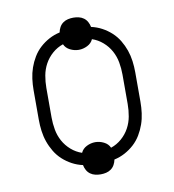

<svg xmlns="http://www.w3.org/2000/svg" viewBox="-74 -650 699 770"><g transform="rotate(-10 275.0 -265.0)"><path d="M275 54Q264 54 253 51.5Q242 49 233 42.5Q224 36 218.5 26Q213 16 211 5Q188 0 167.5 -11Q147 -22 130 -37.5Q113 -53 101 -73Q89 -93 81.5 -114.5Q74 -136 71 -159Q68 -182 68 -205V-325Q68 -348 71 -371Q74 -394 81.5 -415.5Q89 -437 101 -457Q113 -477 130 -492.5Q147 -508 167.5 -519Q188 -530 211 -535Q213 -546 218.5 -556Q224 -566 233 -572.5Q242 -579 253 -581.5Q264 -584 275 -584Q286 -584 297 -581.5Q308 -579 317 -572.5Q326 -566 331.5 -556Q337 -546 339 -535Q362 -530 382.5 -519Q403 -508 420 -492.5Q437 -477 449 -457Q461 -437 468.5 -415.5Q476 -394 479 -371Q482 -348 482 -325V-205Q482 -182 479 -159Q476 -136 468.5 -114.5Q461 -93 449 -73Q437 -53 420 -37.5Q403 -22 382.5 -11Q362 0 339 5Q337 16 331.5 26Q326 36 317 42.5Q308 49 297 51.5Q286 54 275 54ZM334 -44Q358 -52 377.5 -69Q397 -86 409 -108Q421 -130 425.5 -155Q430 -180 430 -205V-325Q430 -350 425.5 -375Q421 -400 409 -422Q397 -444 377.5 -461Q358 -478 334 -486Q327 -470 310 -461.5Q293 -453 275 -453Q257 -453 240 -461.5Q223 -470 216 -486Q192 -478 172.5 -461Q153 -444 141 -422Q129 -400 124.5 -375Q120 -350 120 -325V-205Q120 -180 124.5 -155Q129 -130 141 -108Q153 -86 172.5 -69Q192 -52 216 -44Q223 -60 240 -68.5Q257 -77 275 -77Q293 -77 310 -68.5Q327 -60 334 -44Z"/></g></svg>

Font: Lode Dark Term
Style: Regular
Weight: 400
Monospace: yes
Designer: Belleve Invis
Foundry: Belleve Invis
Version: Version 29.2.0